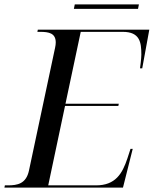

<svg xmlns="http://www.w3.org/2000/svg" viewBox="-39 -848 695 868"><path d="M295 -808H585L589 -828H299ZM-19 0H517L561 -175H551L537 -132C514 -63 483 -10 395 -10H179L255 -369H496L498 -379H257L326 -704H516C594 -704 600 -656 600 -601C600 -583 595 -548 594 -539H604L636 -714H132L130 -704H143C182 -704 213 -698 213 -656C213 -649 212 -641 210 -632L92 -77C79 -17 40 -10 -4 -10H-17Z"/></svg>

Font: Noto Serif Display
Style: Italic
Weight: 400
Italic angle: -12°
Designer: Monotype Design Team
Foundry: Monotype Imaging Inc.
Version: Version 2.009